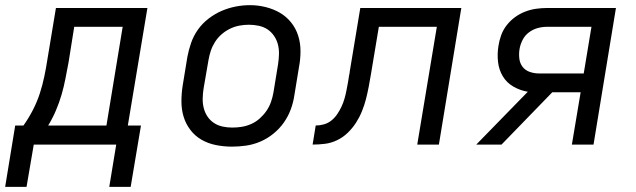

<svg xmlns="http://www.w3.org/2000/svg" viewBox="-47 -561 2467 745"><path d="M56 164H-27L12 -74H44Q64 -102 80.5 -134Q97 -166 107.5 -198.5Q118 -231 125 -264.5Q132 -298 137 -331L170 -530H525L449 -74H500L460 164H377L404 0H84ZM140 -74H366L429 -457H241L219 -319Q213 -288 207 -256.5Q201 -225 192 -194Q183 -163 170 -132.5Q157 -102 140 -74Z M853 8Q822 8 791.5 2Q761 -4 735.5 -18.5Q710 -33 692 -56.5Q674 -80 665.5 -108Q657 -136 657 -167.5Q657 -199 662 -230L680 -340Q685 -367 694.5 -394.5Q704 -422 721 -446Q738 -470 762 -488.5Q786 -507 812.5 -518.5Q839 -530 867 -535.5Q895 -541 923 -541Q954 -541 984 -533.5Q1014 -526 1039 -511.5Q1064 -497 1082.5 -474Q1101 -451 1110 -422.5Q1119 -394 1119 -362.5Q1119 -331 1113 -300L1095 -190Q1091 -163 1081 -136Q1071 -109 1054 -85Q1037 -61 1013.5 -42Q990 -23 963 -11.5Q936 0 908 4Q880 8 853 8ZM854 -66Q873 -66 891.5 -69Q910 -72 928 -80Q946 -88 961 -101.5Q976 -115 987 -131Q998 -147 1004.5 -165.5Q1011 -184 1014 -202L1032 -312Q1035 -332 1035.5 -351Q1036 -370 1031.5 -388Q1027 -406 1016.5 -421.5Q1006 -437 991 -447Q976 -457 957 -461Q938 -465 919 -465Q900 -465 881.5 -461.5Q863 -458 845.5 -449.5Q828 -441 813 -428Q798 -415 787.5 -398.5Q777 -382 771 -364Q765 -346 762 -328L743 -218Q740 -199 739.5 -179.5Q739 -160 743.5 -142Q748 -124 758 -109Q768 -94 783 -84Q798 -74 816.5 -70Q835 -66 854 -66Z M1166 0 1178 -74Q1194 -74 1210 -78.5Q1226 -83 1239 -93.5Q1252 -104 1261.5 -118Q1271 -132 1278 -147Q1285 -162 1289.5 -177.5Q1294 -193 1297 -208.5Q1300 -224 1303 -240Q1306 -256 1308 -271Q1309 -274 1309.5 -277Q1310 -280 1310 -283L1351 -530H1743L1656 0H1572L1648 -457H1423L1392 -271Q1388 -247 1383.5 -223.5Q1379 -200 1373 -176.5Q1367 -153 1357.5 -129.5Q1348 -106 1334.5 -85Q1321 -64 1302.5 -46Q1284 -28 1261 -17Q1238 -6 1214 -3Q1190 0 1166 0Z M1801 0 2001 -205Q1971 -210 1945 -225Q1919 -240 1904 -265Q1889 -290 1885.5 -320.5Q1882 -351 1887 -382Q1890 -403 1897.5 -424Q1905 -445 1919 -463Q1933 -481 1951.5 -494.5Q1970 -508 1991 -516Q2012 -524 2033.5 -527Q2055 -530 2076 -530H2343L2256 0H2172L2206 -203H2096L1899 0ZM2044 -276H2218L2248 -457H2076Q2057 -457 2039 -452Q2021 -447 2005.5 -435.5Q1990 -424 1981 -406.5Q1972 -389 1969 -371Q1966 -353 1968 -334.5Q1970 -316 1980.5 -302Q1991 -288 2008.5 -282Q2026 -276 2044 -276Z"/></svg>

Font: Iosevka Curly Extended Oblique
Style: Regular
Weight: 400
Width: 7
Italic angle: -9°
Monospace: yes
Designer: Belleve Invis
Foundry: Belleve Invis
Version: Version 11.1.0; ttfautohint (v1.8.3)